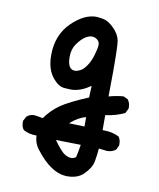

<svg xmlns="http://www.w3.org/2000/svg" viewBox="-77 -598 655 790"><g transform="rotate(10 250.0 -202.5)"><path d="M258 131Q189 131 122 41Q105 18 104 -12Q72 -12 49 -25Q39 -37 39 -56V-62L49 -81Q62 -93 81 -93Q85 -93 117 -87Q141 -122 176 -146.5Q211 -171 290 -204L292 -253Q250 -223 210 -223Q207 -223 183.5 -224.5Q160 -226 138 -251Q106 -286 106 -348Q106 -434 161 -487Q212 -536 261 -536Q271 -536 292 -532Q313 -528 336.5 -504.5Q360 -481 365 -455Q369 -436 369 -326L368 -222Q401 -231 429 -233L448 -224Q458 -210 458 -193V-187L448 -167Q411 -149 368 -144V-81H376Q409 -81 437 -67Q446 -55 446 -38V-31L437 -12Q421 0 401 0L366 -4Q364 23 359 50.5Q354 78 326 106Q301 131 258 131ZM260 54Q270 54 280 47Q286 21 290 -6L186 -8Q216 34 231.5 44Q247 54 260 54ZM292 -83V-122Q259 -114 227 -85ZM213 -302Q222 -302 235 -308.5Q248 -315 261 -334Q274 -353 282 -380Q290 -407 291 -424Q291 -441 273 -450Q265 -453 258 -453Q246 -453 231 -443.5Q216 -434 199 -411Q182 -388 182 -355Q182 -302 213 -302Z"/></g></svg>

Font: Xiaolai Mono SC
Style: Regular
Weight: 400
Monospace: yes
Designer: LXGW / Nozomi Seto
Version: Version 3.113;September 30, 2024